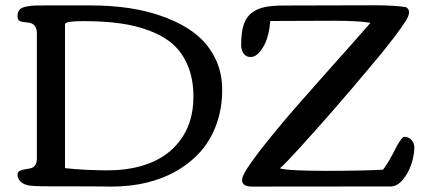

<svg xmlns="http://www.w3.org/2000/svg" viewBox="-20 -706 1611 727"><path d="M1548.8 -147.9Q1548.8 -118.7 1537.6 -84.7Q1526.4 -50.8 1505.1 -25.4Q1483.9 0 1459.5 0L933.6 0.5Q896.5 0.5 896.5 -24.4Q896.5 -37.6 914.6 -66.4Q946.3 -116.2 1030.3 -217.8Q1092.8 -293.5 1214.8 -429.9Q1336.9 -566.4 1382.8 -619.6Q1335.9 -627.4 1245.6 -627.4L1003.4 -626.5L1001 -605Q998 -581.1 989.7 -556.4Q981.4 -531.7 964.8 -511Q948.2 -490.2 928.2 -490.2Q911.6 -490.2 902.3 -503.4Q893.1 -516.6 893.1 -535.2Q893.1 -581.1 901.9 -610.1Q910.6 -639.2 931.2 -655.8Q951.7 -672.4 980.5 -678.7Q1009.3 -685.1 1054.7 -685.1L1393.1 -686Q1476.6 -686 1517.6 -678.7L1517.1 -679.2Q1528.8 -671.9 1528.8 -659.7Q1528.8 -647 1517.1 -627.9Q1499 -599.6 1471.2 -563.2Q1443.4 -526.9 1427.7 -507.8Q1412.1 -488.8 1375 -444.8Q1250 -294.9 1115.2 -146.5Q1063 -88.9 1040 -68.8Q1067.4 -59.1 1217.3 -59.1Q1350.1 -59.1 1430.2 -63.5Q1449.2 -86.4 1484.4 -156.2Q1502.9 -188 1510.3 -188Q1526.9 -188 1537.8 -176.3Q1548.8 -164.6 1548.8 -147.9ZM712.4 -339.8Q712.4 -405.3 692.1 -455.1Q671.9 -504.9 636.5 -536.9Q601.1 -568.8 547.9 -589.1Q494.6 -609.4 433.6 -617.7Q372.6 -626 295.9 -626Q226.1 -626 226.1 -614.7V-69.3Q303.2 -61 387.2 -61Q484.4 -61 557.1 -92.5Q629.9 -124 671.1 -187.5Q712.4 -251 712.4 -339.8ZM821.3 -365.7Q821.3 -295.9 800 -236.6Q778.8 -177.2 741 -134Q703.1 -90.8 650.9 -60.3Q598.6 -29.8 536.1 -14.6Q473.6 0.5 404.3 0.5Q354 -0.5 171.9 -0.5Q104 -0.5 85.4 -4.4Q47.9 -14.2 46.4 -44.4Q46.4 -54.7 55.4 -59.3Q64.5 -64 79.8 -65.9Q95.2 -67.9 100.6 -70.3Q119.6 -78.1 119.6 -105.5V-581.1Q119.6 -618.2 83 -621.1Q71.8 -622.1 66.9 -622.8Q62 -623.5 56.2 -626Q50.3 -628.4 48.3 -632.8Q46.4 -637.2 46.4 -645Q46.4 -659.7 53.7 -668.7Q61 -677.7 80.1 -681.2Q99.1 -684.6 111.8 -685.1Q124.5 -685.5 154.8 -685.5Q166 -685.5 171.9 -685.5H322.8Q401.4 -685.5 472.4 -674.8Q543.5 -664.1 607.9 -639.4Q672.4 -614.7 719.2 -578.4Q766.1 -542 793.7 -487.5Q821.3 -433.1 821.3 -365.7Z"/></svg>

Font: Corben
Style: Regular
Weight: 400
Designer: vernon adams
Foundry: vernon adams
Version: Version 1.100